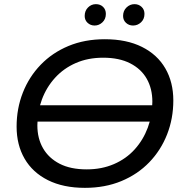

<svg xmlns="http://www.w3.org/2000/svg" viewBox="-20 -897 880 925"><path d="M389 8Q285 8 211 -29Q137 -66 98.5 -132.5Q60 -199 60 -287Q60 -374 90 -450.5Q120 -527 176 -585Q232 -643 310 -675.5Q388 -708 485 -708Q590 -708 664 -671Q738 -634 776.5 -567.5Q815 -501 815 -413Q815 -326 785 -249.5Q755 -173 699 -115Q643 -57 564.5 -24.5Q486 8 389 8ZM398 -81Q470 -81 529 -106.5Q588 -132 629 -177.5Q670 -223 692 -282Q714 -341 714 -407Q714 -470 687 -517.5Q660 -565 607 -592Q554 -619 477 -619Q404 -619 345.5 -593.5Q287 -568 245.5 -522.5Q204 -477 182 -418Q160 -359 160 -293Q160 -230 187.5 -182.5Q215 -135 267.5 -108Q320 -81 398 -81ZM89 -311 100 -390H785L773 -311ZM621 -774Q601 -774 587 -787Q573 -800 573 -820Q573 -845 589.5 -861Q606 -877 628 -877Q648 -877 662 -864Q676 -851 676 -830Q676 -805 659.5 -789.5Q643 -774 621 -774ZM436 -774Q416 -774 402 -787Q388 -800 388 -820Q388 -845 404 -861Q420 -877 442 -877Q463 -877 476.5 -864Q490 -851 490 -830Q490 -805 473.5 -789.5Q457 -774 436 -774Z"/></svg>

Font: MOST Montserrat Medium
Style: Italic
Weight: 500
Italic angle: -11.3°
Designer: Julieta Ulanovsky
Foundry: Julieta Ulanovsky
Version: Version 8.000;March 11, 2024;FontCreator 15.0.0.2926 64-bit